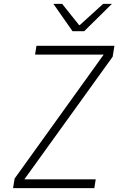

<svg xmlns="http://www.w3.org/2000/svg" viewBox="-20 -965 640 985"><path d="M464 0H47L55 -49L512 -685H160L167 -730H567L558 -674L105 -45H471ZM412 -805H352L254 -945H299L386 -836H389L509 -945H554Z"/></svg>

Font: JetBrains Mono Extra Light
Style: Italic
Weight: 200
Italic angle: -9°
Monospace: yes
Designer: Philipp Nurullin, Konstantin Bulenkov
Foundry: JetBrains
Version: 2.002